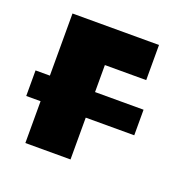

<svg xmlns="http://www.w3.org/2000/svg" viewBox="-101 -649 771 755"><g transform="rotate(20 284.5 -271.0)"><path d="M19 -282H79V-542H441V-395H268V-282H471V-175H268V0H79V-175H19Z"/></g></svg>

Font: Chess Sans ExtraBold
Style: Regular
Weight: 800
Designer: Wolf Bōese
Foundry: Wolf Bōese
Version: Version 7.223